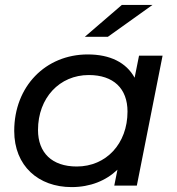

<svg xmlns="http://www.w3.org/2000/svg" viewBox="-20 -757 722 783"><path d="M602 -737H477L326 -607H420ZM547 -530 529 -440C495 -502 429 -535 338 -535C166 -535 38 -405 38 -223C38 -80 137 6 272 6C348 6 412 -20 459 -65L446 0H538L643 -530ZM293 -78C192 -78 135 -134 135 -227C135 -358 223 -451 342 -451C443 -451 500 -396 500 -302C500 -171 413 -78 293 -78Z"/></svg>

Font: AWKNG-Font Medium
Style: Italic
Weight: 500
Italic angle: -11.3°
Designer: Awakening Church
Foundry: Awakening Church
Version: Version 1.700;PS 001.700;hotconv 1.0.88;makeotf.lib2.5.64775